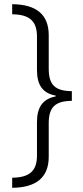

<svg xmlns="http://www.w3.org/2000/svg" viewBox="-20 -735 397 914"><path d="M38 111V159C151 158 212 111 212 11V-149C212 -227 245 -254 322 -255V-301C244 -302 212 -329 212 -408V-567C212 -667 152 -714 38 -715V-667C118 -666 156 -637 156 -561V-402C156 -332 182 -291 245 -280V-276C183 -264 156 -224 156 -154V6C156 80 119 110 38 111Z"/></svg>

Font: Noto Sans Gujarati SemiCondensed Light
Style: Regular
Weight: 300
Width: 4
Designer: Jelle Bosma - Monotype Design Team, Universal Thirst
Foundry: Monotype Imaging Inc.
Version: Version 2.106